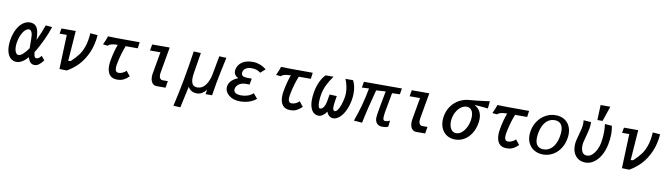

<svg xmlns="http://www.w3.org/2000/svg" viewBox="-44 -1596 9088 2622"><g transform="rotate(10 4500.0 -285.0)"><path d="M24 -194.5Q24 -236.5 32 -281.5Q46.5 -365 79.5 -427.2Q112.5 -489.5 158.2 -523Q204 -556.5 256 -556.5Q308.5 -556.5 337.8 -525Q367 -493.5 375 -436Q382.5 -402.5 383.5 -337.5Q409 -390 434.5 -452Q460 -514 473 -554L562.5 -546Q536 -462 493 -369.5Q450 -277 406 -201.5L385.5 -170Q388.5 -129 397 -109.2Q405.5 -89.5 425 -89.5Q443 -89.5 460 -102.5Q477 -115.5 490 -135.5L536.5 -81.5Q511.5 -45 481 -19.8Q450.5 5.5 412.5 5.5Q379 5.5 356.2 -18Q333.5 -41.5 322 -86.5Q240.5 6.5 164.5 6.5Q121.5 6.5 89.8 -18.2Q58 -43 41 -88.2Q24 -133.5 24 -194.5ZM120 -202Q120 -152.5 135.2 -121.8Q150.5 -91 175.5 -91Q203 -91 238.8 -123.2Q274.5 -155.5 310.5 -208.5Q310 -228.5 310 -277.5Q310 -287 309.5 -330.2Q309 -373.5 306.5 -393Q303 -421.5 290 -441Q277 -460.5 258 -460.5Q232 -460.5 205.5 -436.2Q179 -412 157.5 -367.2Q136 -322.5 125.5 -263Q120 -229 120 -202Z M778 -476H678.5L691.5 -550H889.5L859 -130Q866.5 -130 879.2 -131.8Q892 -133.5 895.5 -136Q954.5 -192.5 992 -240.8Q1029.5 -289 1057 -366Q1084.5 -443 1090.5 -554L1193.5 -546Q1183 -409 1135.5 -301.2Q1088 -193.5 1017.8 -119.2Q947.5 -45 862.5 2.5L760.5 0Z M1300.5 -463Q1302.5 -468 1311.8 -489Q1321 -510 1327 -526.5Q1333 -543 1335.5 -554.5Q1373 -550 1776 -550L1764.5 -464H1597Q1556.5 -362.5 1530.5 -244Q1516.5 -182.5 1516.5 -150.5Q1516.5 -88.5 1565.5 -88.5Q1592.5 -88.5 1620.5 -101.8Q1648.5 -115 1668.5 -136L1723 -68Q1691 -35 1652.5 -14.5Q1614 6 1560 6Q1489 6 1454.5 -37.8Q1420 -81.5 1420 -158.5Q1420 -195 1427.5 -236Q1449 -360 1487.5 -463.5Q1433 -462 1402.2 -454.2Q1371.5 -446.5 1351.5 -427.5L1288 -434.5Q1290.5 -439.5 1293.5 -446.8Q1296.5 -454 1300.5 -463Z M2021.5 -116.5Q2021.5 -138.5 2026 -163L2079 -464H1934.5L1949.5 -550H2192.5L2129 -188Q2126.5 -175 2126.5 -159Q2126.5 -127 2140 -110.2Q2153.5 -93.5 2173.5 -93.5H2247.5L2240.5 -54Q2238.5 -41.5 2236 -27.5Q2233.5 -13.5 2231.5 0H2105Q2080.5 0 2061.8 -14Q2043 -28 2032.2 -54.2Q2021.5 -80.5 2021.5 -116.5Z M2525 -554.5 2624.5 -550 2578.5 -266.5Q2571.5 -223.5 2571.5 -190.5Q2571.5 -137 2591.5 -108Q2611.5 -79 2657.5 -79Q2724.5 -79 2769 -137.8Q2813.5 -196.5 2831.5 -287.5L2880 -550L2979 -545.5Q2964 -479.5 2940 -362.5Q2916 -245.5 2906 -192L2875.5 -8.5H2785L2796 -72.5Q2771.5 -39 2737.8 -18.5Q2704 2 2670.5 2Q2624 2 2593.8 -14Q2563.5 -30 2541.5 -67L2477 228.5L2380.5 224Q2463 -128.5 2525 -554.5Z M3109.5 -42Q3054.5 -87 3054.5 -145.5Q3054.5 -158.5 3056.5 -169Q3064.5 -212 3097.2 -245.2Q3130 -278.5 3187 -300.5Q3157.5 -314 3141.5 -336.2Q3125.5 -358.5 3125.5 -389Q3125.5 -399 3128 -413Q3134 -445 3152.8 -472Q3171.5 -499 3200.5 -518Q3256 -554 3342.5 -554Q3373.5 -554 3396 -549.8Q3418.5 -545.5 3440 -538Q3488.5 -521 3534.5 -483.5L3468 -426Q3420.5 -466.5 3347 -466.5Q3296.5 -466.5 3264.2 -446.8Q3232 -427 3226.5 -389Q3225.5 -382 3225.5 -378.5Q3225.5 -352 3246.5 -339.2Q3267.5 -326.5 3309.5 -326.5H3369.5L3354.5 -242H3295.5Q3264 -242 3235.2 -230.5Q3206.5 -219 3187.2 -198Q3168 -177 3163.5 -150Q3162.5 -142 3162.5 -138Q3162.5 -107.5 3190.2 -91.8Q3218 -76 3268.5 -76Q3366 -76 3432 -135L3489 -68Q3448 -31.5 3389 -12.2Q3330 7 3264.5 7Q3214.5 7 3177.5 -4.8Q3140.5 -16.5 3109.5 -42Z M3700.5 -463Q3702.5 -468 3711.8 -489Q3721 -510 3727 -526.5Q3733 -543 3735.5 -554.5Q3773 -550 4176 -550L4164.5 -464H3997Q3956.5 -362.5 3930.5 -244Q3916.5 -182.5 3916.5 -150.5Q3916.5 -88.5 3965.5 -88.5Q3992.5 -88.5 4020.5 -101.8Q4048.5 -115 4068.5 -136L4123 -68Q4091 -35 4052.5 -14.5Q4014 6 3960 6Q3889 6 3854.5 -37.8Q3820 -81.5 3820 -158.5Q3820 -195 3827.5 -236Q3849 -360 3887.5 -463.5Q3833 -462 3802.2 -454.2Q3771.5 -446.5 3751.5 -427.5L3688 -434.5Q3690.5 -439.5 3693.5 -446.8Q3696.5 -454 3700.5 -463Z M4228 -184Q4228 -233 4238.5 -293.5Q4252 -372 4283 -438.8Q4314 -505.5 4356 -546H4465Q4414.5 -477 4383 -411Q4351.5 -345 4339.5 -275Q4330 -222.5 4330 -173.5Q4330 -133.5 4337.2 -110Q4344.5 -86.5 4358.5 -86.5Q4385 -86.5 4406.5 -116.5Q4428 -146.5 4438.5 -206.5L4454 -297.5L4554.5 -293.5Q4544.5 -235.5 4540 -200.5Q4535 -166 4535 -141.5Q4535 -86.5 4562.5 -86.5Q4582.5 -86.5 4602.2 -114Q4622 -141.5 4638.2 -188.2Q4654.5 -235 4664.5 -291Q4670.5 -326.5 4670.5 -360Q4670.5 -447 4630.5 -546H4735.5Q4754 -513.5 4764.2 -468.5Q4774.5 -423.5 4774.5 -371Q4774.5 -325 4766.5 -277.5Q4750.5 -188 4717 -121.8Q4683.5 -55.5 4641.5 -20.8Q4599.5 14 4559 14Q4526 14 4501.8 -6.2Q4477.5 -26.5 4465.5 -62.5Q4442.5 -27 4413.2 -6.5Q4384 14 4355 14Q4317 14 4288.2 -9Q4259.5 -32 4243.8 -76.5Q4228 -121 4228 -184Z M5137.5 -92Q5137.5 -97.5 5138.5 -109.5Q5139 -131.5 5160.2 -252.5Q5181.5 -373.5 5201.5 -472L5070.5 -463.5Q4997 -189.5 4958 4.5L4843 -4.5Q4885.5 -121 4915.5 -230.5Q4945.5 -340 4970 -472L4871.5 -467.5L4886 -550H5413L5398.5 -467.5L5291 -463.5Q5254.5 -253 5239.5 -179.5Q5233.5 -138.5 5233.5 -119Q5233.5 -95.5 5240.2 -84Q5247 -72.5 5262.5 -72.5Q5281 -72.5 5294.5 -76.5Q5308 -80.5 5329 -89L5320.5 -7Q5303.5 4.5 5284.2 7.8Q5265 11 5236.5 11Q5191 11 5164.2 -17.5Q5137.5 -46 5137.5 -92Z M5621.5 -116.5Q5621.5 -138.5 5626 -163L5679 -464H5534.5L5549.5 -550H5792.5L5729 -188Q5726.5 -175 5726.5 -159Q5726.5 -127 5740 -110.2Q5753.5 -93.5 5773.5 -93.5H5847.5L5840.5 -54Q5838.5 -41.5 5836 -27.5Q5833.5 -13.5 5831.5 0H5705Q5680.5 0 5661.8 -14Q5643 -28 5632.2 -54.2Q5621.5 -80.5 5621.5 -116.5Z M6036 -216.5Q6036 -249 6041.5 -278Q6055.5 -357.5 6099.5 -419Q6143.5 -480.5 6210 -516.2Q6276.5 -552 6356.5 -556Q6392.5 -557.5 6452.5 -564.8Q6512.5 -572 6597 -583Q6600.5 -583.5 6626 -586.5L6615.5 -485Q6503.5 -497.5 6427.5 -501.5Q6529.5 -446.5 6529.5 -325.5Q6529.5 -296.5 6523.5 -262Q6510 -184 6471.8 -122.2Q6433.5 -60.5 6375.5 -25.2Q6317.5 10 6248 10Q6184 10 6136 -19Q6088 -48 6062 -99.2Q6036 -150.5 6036 -216.5ZM6414.5 -281Q6419.5 -309 6419.5 -335.5Q6419.5 -392.5 6395.8 -425.5Q6372 -458.5 6328.5 -458.5Q6288.5 -458.5 6251.8 -432.8Q6215 -407 6189 -362.5Q6163 -318 6153.5 -264Q6149 -238.5 6149 -215Q6149 -175 6161 -143.8Q6173 -112.5 6195.2 -95Q6217.5 -77.5 6246.5 -77.5Q6284.5 -77.5 6319.2 -104.2Q6354 -131 6379.2 -177.5Q6404.5 -224 6414.5 -281Z M6700.5 -463Q6702.5 -468 6711.8 -489Q6721 -510 6727 -526.5Q6733 -543 6735.5 -554.5Q6773 -550 7176 -550L7164.5 -464H6997Q6956.5 -362.5 6930.5 -244Q6916.5 -182.5 6916.5 -150.5Q6916.5 -88.5 6965.5 -88.5Q6992.5 -88.5 7020.5 -101.8Q7048.5 -115 7068.5 -136L7123 -68Q7091 -35 7052.5 -14.5Q7014 6 6960 6Q6889 6 6854.5 -37.8Q6820 -81.5 6820 -158.5Q6820 -195 6827.5 -236Q6849 -360 6887.5 -463.5Q6833 -462 6802.2 -454.2Q6771.5 -446.5 6751.5 -427.5L6688 -434.5Q6690.5 -439.5 6693.5 -446.8Q6696.5 -454 6700.5 -463Z M7238.5 -224.5Q7238.5 -252 7244 -284Q7257.5 -361.5 7300.8 -423.5Q7344 -485.5 7408 -520.5Q7472 -555.5 7545.5 -555.5Q7611 -555.5 7660.2 -528Q7709.5 -500.5 7736.5 -449.8Q7763.5 -399 7763.5 -332Q7763.5 -302 7757.5 -268Q7744 -190 7703.2 -128.5Q7662.5 -67 7601 -32Q7539.5 3 7466 3Q7400 3 7348.2 -25Q7296.5 -53 7267.5 -104.8Q7238.5 -156.5 7238.5 -224.5ZM7652 -283Q7658.5 -319 7658.5 -351Q7658.5 -418.5 7628.8 -452.5Q7599 -486.5 7544 -486.5Q7496.5 -486.5 7457.5 -462.2Q7418.5 -438 7391 -389.5Q7363.5 -341 7351 -270.5Q7344.5 -233.5 7344.5 -201.5Q7344.5 -134.5 7374 -101Q7403.5 -67.5 7458.5 -67.5Q7505 -67.5 7544.2 -91.5Q7583.5 -115.5 7611.5 -163.8Q7639.5 -212 7652 -283Z M7872.5 -192Q7872.5 -227.5 7879.5 -262Q7885 -289 7901 -344Q7917 -398 7925.5 -437.2Q7934 -476.5 7934 -518.5Q7934 -538 7932 -554L8036.5 -546Q8038 -498 8028.2 -449.8Q8018.5 -401.5 7999.5 -332.5Q7984 -277 7979.5 -253Q7975 -228.5 7975 -202Q7975 -151.5 7995.2 -119Q8015.5 -86.5 8059.5 -86.5Q8099 -86.5 8132.8 -118.2Q8166.5 -150 8189.2 -197.5Q8212 -245 8220.5 -291Q8234.5 -370 8234.5 -447Q8234.5 -501 8227 -553.5L8324.5 -546.5Q8336 -489 8336 -433Q8336 -366.5 8319.5 -282.5Q8302 -197.5 8263.2 -130.8Q8224.5 -64 8170.5 -26.5Q8116.5 11 8055.5 11Q8001 11 7959.5 -14Q7918 -39 7895.2 -85Q7872.5 -131 7872.5 -192ZM8258.5 -799 8188 -589.5H8116L8124 -799Z M8578 -476H8478.5L8491.5 -550H8689.5L8659 -130Q8666.5 -130 8679.2 -131.8Q8692 -133.5 8695.5 -136Q8754.5 -192.5 8792 -240.8Q8829.5 -289 8857 -366Q8884.5 -443 8890.5 -554L8993.5 -546Q8983 -409 8935.5 -301.2Q8888 -193.5 8817.8 -119.2Q8747.5 -45 8662.5 2.5L8560.5 0Z"/></g></svg>

Font: JuliaMono SemiBoldItalic
Style: Regular
Weight: 600
Italic angle: -9°
Monospace: yes
Designer: cormullion
Foundry: corm
Version: Version 0.049; ttfautohint (v1.8.4)